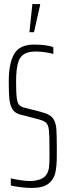

<svg xmlns="http://www.w3.org/2000/svg" viewBox="-20 -915 322 943"><path d="M33 -4V-39Q54 -34 80 -30Q106 -26 123 -26Q189 -26 209 -59Q218 -73 220.5 -92Q223 -111 223 -143V-183Q223 -252 220 -277.5Q217 -303 205.5 -313Q194 -323 162 -331L81 -352Q53 -359 41 -379Q29 -399 26 -428Q23 -457 23 -515Q23 -604 49.5 -650Q76 -696 148 -696Q178 -696 203.5 -692.5Q229 -689 242 -683V-650Q226 -655 201.5 -658.5Q177 -662 157 -662Q121 -662 101.5 -651Q82 -640 73 -619Q65 -598 62 -573Q59 -548 59 -513Q59 -457 62.5 -432.5Q66 -408 74.5 -399Q83 -390 104 -385L179 -366Q206 -359 221.5 -350Q237 -341 245 -326Q255 -308 257 -279.5Q259 -251 259 -188V-149Q259 -98 251.5 -65.5Q244 -33 217.5 -12.5Q191 8 136 8Q111 8 82 4.5Q53 1 33 -4ZM125 -757V-762L139 -895H177V-890L147 -757Z"/></svg>

Font: Saira Ultra Condensed Thin
Style: Regular
Weight: 100
Width: 1
Designer: Hector Gatti with collaboration of the Omnibus-Type team
Foundry: Omnibus-Type
Version: Version 1.001; ttfautohint (v1.8)